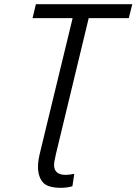

<svg xmlns="http://www.w3.org/2000/svg" viewBox="-20 -713 654 920"><path d="M272 187Q207 187 184.5 159.5Q162 132 162 86Q162 69 165 51Q168 33 175 5L328 -626H136L152 -693H614L597 -626H405L248 25Q245 41 242 54Q239 67 239 78Q239 100 252.5 112.5Q266 125 295 125Q301 125 314.5 123.5Q328 122 336 120L327 179Q323 181 307.5 184Q292 187 272 187Z"/></svg>

Font: Ubuntu Sans Mono
Style: Italic
Weight: 400
Italic angle: -13.5°
Monospace: yes
Designer: Dalton Maag Ltd
Foundry: Dalton Maag Ltd
Version: Version 1.006